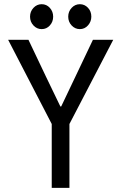

<svg xmlns="http://www.w3.org/2000/svg" viewBox="-20 -913 590 933"><path d="M231.4 0V-310.5L19.5 -719.7H118.2L204.1 -539.1L273.4 -395.5H277.3L345.7 -539.1L431.6 -719.7H530.3L317.4 -310.5V0ZM368.2 -771.5Q344.7 -771.5 328.1 -789.3Q311.5 -807.1 311.5 -832Q311.5 -856.9 328.1 -874.8Q344.7 -892.6 368.2 -892.6Q391.1 -892.6 407.5 -875.2Q423.8 -857.9 423.8 -832Q423.8 -808.1 407.7 -789.8Q391.6 -771.5 368.2 -771.5ZM182.6 -771.5Q159.2 -771.5 142.6 -789.3Q126 -807.1 126 -832Q126 -856.9 142.6 -874.8Q159.2 -892.6 182.6 -892.6Q206.1 -892.6 222.2 -874.8Q238.3 -856.9 238.3 -832Q238.3 -807.1 222.2 -789.3Q206.1 -771.5 182.6 -771.5Z"/></svg>

Font: Reddit Sans Condensed
Style: Regular
Weight: 400
Designer: Stephen Hutchings
Foundry: Reddit
Version: Version 1.014